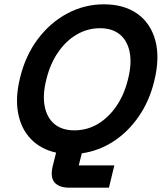

<svg xmlns="http://www.w3.org/2000/svg" viewBox="-20 -705 766 890"><path d="M301.7 165Q252.5 165 232.1 139.6Q211.7 114.2 225 62.5L240 2.5Q169.2 -13.3 123.8 -60Q78.3 -106.7 64.2 -179.6Q50 -252.5 73.3 -345.8Q98.3 -448.3 155.8 -524.6Q213.3 -600.8 292.5 -642.9Q371.7 -685 461.7 -685Q555 -685 616.7 -641.2Q678.3 -597.5 700 -517.5Q721.7 -437.5 695 -329.2Q672.5 -236.7 623.3 -165.4Q574.2 -94.2 506.7 -50Q439.2 -5.8 359.2 5.8L345 61.7H510L485 165ZM325 -100.8Q383.3 -100.8 432.9 -130Q482.5 -159.2 519.2 -212.5Q555.8 -265.8 573.3 -337.5Q591.7 -410 581.2 -462.9Q570.8 -515.8 535.8 -545Q500.8 -574.2 443.3 -574.2Q385.8 -574.2 335.8 -545Q285.8 -515.8 249.2 -462.5Q212.5 -409.2 195 -337.5Q176.7 -265.8 187.1 -212.5Q197.5 -159.2 232.5 -130Q267.5 -100.8 325 -100.8Z"/></svg>

Font: Funnel Sans SemiBold
Style: Italic
Weight: 600
Italic angle: -14.036°
Designer: NORD ID, Kristian Moeller
Foundry: Dicotype
Version: Version 1.000